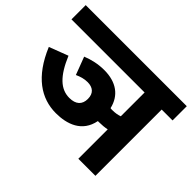

<svg xmlns="http://www.w3.org/2000/svg" viewBox="-137 -835 1049 1049"><g transform="rotate(45 387.5 -311.0)"><path d="M190 -417 229 -314C253 -325 276 -332 302 -332C342 -332 368 -312 368 -268C368 -225 343 -200 292 -200C225 -200 173 -248 126 -360L16 -318C84 -155 185 -89 299 -89C384 -89 472 -118 492 -221C494 -221 497 -221 500 -221C522 -221 543 -223 562 -227V0H694V-512H778V-622H-3V-512H562V-328C545 -322 527 -319 506 -319C500 -319 495 -319 491 -320C473 -399 413 -443 320 -443C273 -443 230 -433 190 -417Z"/></g></svg>

Font: Noto Sans Devanagari SemiCondensed
Style: Bold
Weight: 700
Width: 4
Designer: Jelle Bosma - Monotype Design Team
Foundry: Monotype Imaging Inc.
Version: Version 2.004